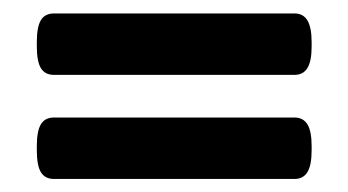

<svg xmlns="http://www.w3.org/2000/svg" viewBox="-20 -345 526 290"><path d="M35.6 -274.9V-281.2Q35.6 -304.2 41.7 -314.5Q47.9 -324.7 61.5 -324.7H424.8Q438 -324.7 444.3 -314.2Q450.7 -303.7 450.7 -281.2V-274.9Q450.7 -252.4 444.3 -242.2Q438 -231.9 424.8 -231.9H61.5Q47.9 -231.9 41.7 -242.2Q35.6 -252.4 35.6 -274.9ZM35.6 -118.2V-124Q35.6 -147 41.7 -157.2Q47.9 -167.5 61.5 -167.5H424.8Q438 -167.5 444.3 -157.2Q450.7 -147 450.7 -124V-118.2Q450.7 -95.2 444.3 -85Q438 -74.7 424.8 -74.7H61.5Q47.9 -74.7 41.7 -85Q35.6 -95.2 35.6 -118.2Z"/></svg>

Font: Jaldi
Style: Bold
Weight: 400
Designer: Pablo Cosgaya and Nicolas Silva
Foundry: Omnibus-Type
Version: Version 1.007